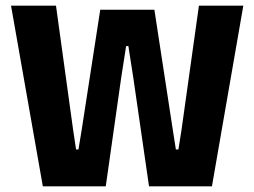

<svg xmlns="http://www.w3.org/2000/svg" viewBox="-20 -659 900 679"><path d="M354 0H131.5L19 -639H178L238.5 -200.5L249 -130.5H257.5L269 -200.5L334.5 -624.5H526L591 -200.5L602 -130.5H611L622 -200.5L683.5 -639H840.5L729.5 0H507L451.5 -383.5L434 -496H426L408.5 -383.5Z"/></svg>

Font: Anek Malayalam
Style: Bold
Weight: 700
Version: Version 1.003